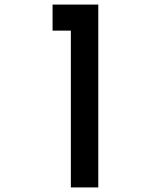

<svg xmlns="http://www.w3.org/2000/svg" viewBox="-20 -820 700 840"><path d="M410 0H290V-686H210V-800H410Z"/></svg>

Font: Gauge Heavy
Style: Heavy
Weight: 900
Designer: Daniel Pimley
Foundry: Daniel Pimley
Version: Version 2.0